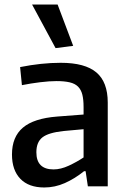

<svg xmlns="http://www.w3.org/2000/svg" viewBox="-20 -825 560 850"><path d="M176 5Q107 5 70 -33.5Q33 -72 33 -141Q33 -219 81.5 -260Q130 -301 233 -309L350 -318V-351Q350 -384 344.5 -406Q339 -428 325.5 -441.5Q312 -455 288.5 -460.5Q265 -466 230 -466Q199 -466 158 -461Q117 -456 77 -448L69 -528Q164 -547 249 -547Q356 -547 406.5 -504.5Q457 -462 457 -371V0H369L359 -67H352Q311 -34 267 -14.5Q223 5 176 5ZM217 -75Q249 -75 284.5 -91.5Q320 -108 350 -128V-253L262 -245Q195 -238 168 -217Q141 -196 141 -151Q141 -75 217 -75ZM226 -612 122 -805H235L304 -622Z"/></svg>

Font: Encode Sans Narrow
Style: Medium
Weight: 500
Designer: Pablo Impallari, Andres Torresi
Foundry: Pablo Impallari, Andres Torresi
Version: Version 1.000; ttfautohint (v1.00) -l 8 -r 50 -G 200 -x 14 -